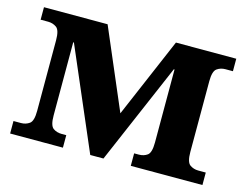

<svg xmlns="http://www.w3.org/2000/svg" viewBox="-79 -662 1011 787"><g transform="rotate(15 426.0 -268.0)"><path d="M18 0V-53H50Q70 -53 85.5 -64Q101 -75 101 -118V-418Q101 -461 85.5 -472Q70 -483 50 -483H18V-536H288L433 -197L578 -536H834V-483H802Q782 -483 766.5 -472Q751 -461 751 -418V-118Q751 -75 766.5 -64Q782 -53 802 -53H834V0H530V-53H550Q571 -53 586 -64Q601 -75 601 -118V-428H598L414 0H358L174 -428H171V-118Q171 -75 186 -64Q201 -53 222 -53H242V0Z"/></g></svg>

Font: Noto Serif
Style: Bold
Weight: 700
Designer: Monotype Design Team
Foundry: Monotype Imaging Inc.
Version: Version 2.014